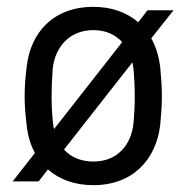

<svg xmlns="http://www.w3.org/2000/svg" viewBox="-20 -530 551 561"><path d="M253 11C369 11 436 -65 448 -164C451 -195 453 -222 453 -249C453 -276 451 -304 448 -335C444 -365 436 -393 422 -418L487 -500H411L384 -465C351 -493 308 -510 253 -510C136 -510 69 -435 58 -335C54 -304 52 -275 52 -248C52 -222 54 -195 58 -164C61 -134 69 -107 82 -83L17 0H93L120 -35C153 -6 197 11 253 11ZM253 -58C215 -58 186 -72 167 -93L367 -348L370 -329C375 -273 375 -223 370 -170C364 -109 325 -58 253 -58ZM134 -329C140 -389 180 -442 253 -442C290 -442 318 -428 337 -407L138 -153C136 -159 136 -164 135 -170C129 -223 130 -274 134 -329Z"/></svg>

Font: Finlandica
Style: Regular
Weight: 400
Designer: Niklas Ekholm, Juho Hiilivirta, Jaakko Suomalainen
Foundry: Helsinki Type Studio
Version: Version 2.000;Glyphs 3.2 (3202)